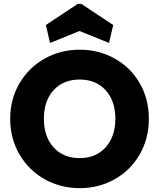

<svg xmlns="http://www.w3.org/2000/svg" viewBox="-20 -970 826 997"><path d="M394 7Q295 7 212.5 -39Q130 -85 81.5 -167.5Q33 -250 33 -353Q33 -456 81.5 -538Q130 -620 212.5 -666Q295 -712 394 -712Q493 -712 575.5 -666Q658 -620 705.5 -538Q753 -456 753 -353Q753 -250 705 -167.5Q657 -85 575 -39Q493 7 394 7ZM394 -149Q478 -149 528.5 -205Q579 -261 579 -353Q579 -446 528.5 -501.5Q478 -557 394 -557Q309 -557 258.5 -502Q208 -447 208 -353Q208 -260 258.5 -204.5Q309 -149 394 -149ZM240 -747 218 -840 384 -950H402L568 -840L546 -747L393 -809Z"/></svg>

Font: Fz Poppins
Style: Bold
Weight: 700
Designer: Ninad Kale (Devanagari), Jonny Pinhorn (Latin)
Foundry: Indian Type Foundry
Version: Vit hóa bi Vntype.Com & FontZin.Com